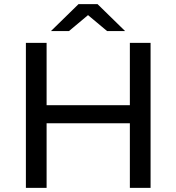

<svg xmlns="http://www.w3.org/2000/svg" viewBox="-20 -907 852 927"><path d="M707 -700H607V-399H205V-700H105V0H205V-312H607V0H707ZM497 -757H584L451 -887H359L226 -757H313L405 -834Z"/></svg>

Font: ICO Headline
Style: Regular
Weight: 500
Designer: Julieta Ulanovsky
Foundry: Julieta Ulanovsky
Version: Version 7.200